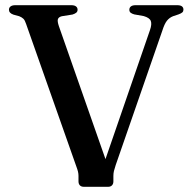

<svg xmlns="http://www.w3.org/2000/svg" viewBox="-20 -720 738 740"><path d="M478.5 -682.5Q478.5 -690.5 484.5 -695.2Q490.5 -700 503 -700H662.5Q675.5 -700 681.2 -695.5Q687 -691 687 -683Q687 -676.5 683 -672.5Q679 -668.5 668 -664.5L647 -657.5Q633 -652 623.5 -640.2Q614 -628.5 605.5 -601.5L426 -84Q421.5 -70.5 419.2 -61.2Q417 -52 417 -42V-21Q417 -11 411.5 -5.5Q406 0 396.5 0H303.5Q293.5 0 288 -5.5Q282.5 -11 282.5 -21.5V-42.5Q282.5 -50.5 280.5 -58.8Q278.5 -67 274 -79L80.5 -628Q76 -642 70 -647.8Q64 -653.5 54 -657.5L32 -663.5Q14.5 -669.5 14.5 -682.5Q14.5 -690.5 20.8 -695.2Q27 -700 39.5 -700H254.5Q267 -700 273 -695.2Q279 -690.5 279 -682.5Q279 -675.5 274 -671.2Q269 -667 259.5 -664L218.5 -657.5Q206 -654.5 203.2 -646.2Q200.5 -638 207 -619L401.5 -64L363 -38.5L558 -604Q566 -627 561.2 -639.2Q556.5 -651.5 534 -658L497.5 -664.5Q488.5 -667 483.5 -671Q478.5 -675 478.5 -682.5Z"/></svg>

Font: Fraunces 17pt
Style: Regular
Weight: 400
Version: Version 1.000;[b76b70a41]